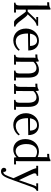

<svg xmlns="http://www.w3.org/2000/svg" viewBox="1438 -2234 1066 3983"><g transform="rotate(90 1971.5 -242.0)"><path d="M331.5 -460 399.9 -462.9C380.9 -451.2 362.8 -433.1 340.8 -410.2L218.8 -282.2H178.7V-754.9H149.9C134.8 -741.2 113.8 -728 25.9 -728V-686L96.7 -689.9C93.3 -663.1 93.8 -646 93.8 -625C93.8 -291.5 93.3 -117.7 92.8 -102.5C92.3 -87.4 90.3 -74.7 86.9 -64C80.1 -42.5 65.4 -29.8 34.7 -29.8V0H238.8V-41L174.8 -38.1C178.7 -61 178.7 -79.1 178.7 -106V-243.2L219.7 -245.1C245.6 -220.2 280.8 -166 333.5 -94.2C369.6 -46.4 402.3 0 439 0H529.8V-29.8C483.9 -29.8 420.9 -121.6 408.7 -138.2L337.9 -229C318.8 -252.4 301.8 -271 275.9 -283.2L353.5 -365.2L384.3 -396C418 -429.7 463.4 -464.4 513.7 -470.2V-500H331.5Z M824.7 -477.1C902.8 -477.1 932.6 -401.4 932.6 -331.1H677.7C693.8 -434.1 746.6 -477.1 824.7 -477.1ZM1026.9 -294.9C1026.9 -443.8 934.6 -516.1 823.7 -516.1C672.9 -516.1 571.8 -389.2 571.8 -249C571.8 -86.9 677.7 16.1 815.9 16.1C883.3 16.1 978 -14.6 1032.7 -98.1L1008.3 -118.2C974.1 -70.8 902.3 -35.2 839.8 -35.2C722.7 -35.2 673.3 -135.3 674.8 -289.1Z M1174.8 -151.9C1173.3 -80.1 1176.8 -29.8 1115.7 -29.8V0H1319.8V-41L1256.8 -38.1C1260.7 -61 1260.7 -79.1 1260.7 -106L1261.7 -361.3V-381.8C1261.7 -388.2 1261.7 -394.5 1261.2 -400.4C1289.6 -436 1341.3 -465.3 1388.7 -465.3C1468.3 -465.3 1502.4 -406.7 1503.9 -291.5V-151.9C1503.9 -80.1 1505.4 -29.8 1444.8 -29.8V0H1648.9V-41L1585.9 -38.1C1589.8 -61 1589.8 -79.1 1589.8 -106V-292.5C1589.8 -445.3 1538.6 -516.1 1422.9 -516.1C1365.2 -516.1 1303.2 -486.8 1260.3 -449.2C1258.8 -476.6 1257.3 -494.6 1255.9 -509.8H1227.1C1211.9 -496.1 1196.3 -482.9 1108.9 -482.9V-440.9L1179.7 -444.8C1175.8 -421.9 1175.8 -400.9 1175.8 -379.9Z M1781.7 -151.9C1780.3 -80.1 1783.7 -29.8 1722.7 -29.8V0H1926.8V-41L1863.8 -38.1C1867.7 -61 1867.7 -79.1 1867.7 -106L1868.7 -361.3V-381.8C1868.7 -388.2 1868.7 -394.5 1868.2 -400.4C1896.5 -436 1948.2 -465.3 1995.6 -465.3C2075.2 -465.3 2109.4 -406.7 2110.8 -291.5V-151.9C2110.8 -80.1 2112.3 -29.8 2051.8 -29.8V0H2255.9V-41L2192.9 -38.1C2196.8 -61 2196.8 -79.1 2196.8 -106V-292.5C2196.8 -445.3 2145.5 -516.1 2029.8 -516.1C1972.2 -516.1 1910.2 -486.8 1867.2 -449.2C1865.7 -476.6 1864.3 -494.6 1862.8 -509.8H1834C1818.8 -496.1 1803.2 -482.9 1715.8 -482.9V-440.9L1786.6 -444.8C1782.7 -421.9 1782.7 -400.9 1782.7 -379.9Z M2580.6 -477.1C2658.7 -477.1 2688.5 -401.4 2688.5 -331.1H2433.6C2449.7 -434.1 2502.4 -477.1 2580.6 -477.1ZM2782.7 -294.9C2782.7 -443.8 2690.4 -516.1 2579.6 -516.1C2428.7 -516.1 2327.6 -389.2 2327.6 -249C2327.6 -86.9 2433.6 16.1 2571.8 16.1C2639.2 16.1 2733.9 -14.6 2788.6 -98.1L2764.2 -118.2C2730 -70.8 2658.2 -35.2 2595.7 -35.2C2478.5 -35.2 2429.2 -135.3 2430.7 -289.1Z M3323.7 -754.9H3294.9C3279.8 -741.2 3258.8 -728 3170.9 -728V-686L3241.7 -689.9C3238.3 -663.1 3238.8 -646 3238.8 -625L3238.3 -488.3C3212.9 -502.4 3165.5 -516.1 3121.6 -516.1C2973.1 -516.1 2864.7 -398.9 2864.7 -235.8C2864.7 -81.1 2957.5 16.1 3080.6 16.1C3147.5 16.1 3202.6 -10.7 3241.2 -52.2C3242.7 -36.1 3244.1 -19.5 3247.6 0H3390.6V-42L3319.8 -38.1C3323.2 -65.4 3323.7 -85 3323.7 -106ZM3116.7 -33.2C3069.8 -33.2 3033.7 -55.7 3008.8 -93.3C2996.1 -111.8 2986.3 -135.3 2979 -163.1C2971.7 -190.9 2967.8 -218.3 2967.8 -245.1C2967.8 -323.7 2980.5 -372.1 3008.8 -413.1C3037.1 -453.6 3077.6 -476.6 3127.9 -476.6C3167.5 -476.6 3206.5 -466.8 3238.3 -441.9L3237.8 -153.8V-124.5C3237.8 -115.2 3237.8 -106.9 3238.3 -98.6C3208.5 -61 3161.6 -33.2 3116.7 -33.2Z M3543.9 218.8C3545.4 214.4 3545.4 209 3545.4 205.1C3545.4 189 3535.6 161.6 3503.9 161.6C3477.5 161.6 3460.9 185.5 3460.9 210.4C3460.9 251.5 3494.6 271 3536.1 271C3625.5 271 3659.7 177.2 3721.2 8.8C3810.5 -240.7 3858.4 -372.1 3864.3 -386.2C3870.1 -400.4 3876.5 -412.6 3883.3 -423.8C3897 -445.3 3914.1 -460.4 3939 -470.2V-500H3782.2V-459L3851.1 -462.9C3847.7 -460.4 3843.8 -455.1 3839.8 -447.3C3835.4 -439.5 3831.5 -430.2 3827.1 -419.9C3822.8 -409.7 3785.6 -303.2 3716.3 -101.1C3628.4 -285.2 3582.5 -385.3 3579.1 -400.9C3575.7 -416 3574.7 -428.7 3576.2 -438.5C3579.6 -457.5 3593.8 -467.8 3621.6 -469.7L3626 -470.2V-500H3418.9V-459L3467.3 -461.4C3469.2 -450.2 3474.1 -434.1 3482.4 -412.1C3486.3 -400.9 3491.2 -388.2 3497.6 -373.5C3503.9 -358.9 3563.5 -230.5 3676.3 11.2C3647 92.8 3623 152.3 3606 181.6C3586.9 214.4 3566.9 221.2 3555.2 221.2C3551.3 221.2 3547.4 220.2 3543.9 218.8Z"/></g></svg>

Font: Parastoo
Style: Regular
Weight: 400
Foundry: Saber Rastikerdar (saber.rastikerdar@gmail.com)
Version: Version 2.0.1